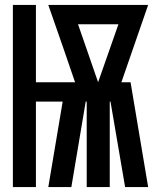

<svg xmlns="http://www.w3.org/2000/svg" viewBox="-20 -755 640 775"><path d="M32 0V-735H125V-423H283L237 -557L175 -735H578L470 -423H507L578 0H485L426 -345H423V0H330V-345H326L268 0H175L233 -345H125V0ZM376 -423 458 -657H295Z"/></svg>

Font: Iosevka Extrabold Extended
Style: Regular
Weight: 800
Width: 7
Monospace: yes
Designer: Belleve Invis
Foundry: Belleve Invis
Version: Version 32.5.0; ttfautohint (v1.8.4)